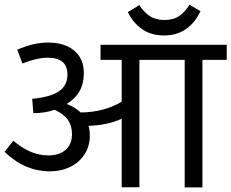

<svg xmlns="http://www.w3.org/2000/svg" viewBox="-24 -810 1000 830"><path d="M956.1 -551.3H851.1V0H774.4V-551.3H578.6V-0.5H502V-296.9Q470.2 -281.7 431.6 -274.2Q393.1 -266.6 358.9 -266.1Q364.3 -246.1 364.3 -224.6Q364.3 -177.7 341.1 -142.3Q317.9 -106.9 278.6 -88.1Q239.3 -69.3 191.4 -69.3Q138.7 -69.3 90.3 -89.6Q42 -109.9 -4.4 -153.3L33.7 -201.7Q106.9 -138.2 184.6 -138.2Q231.4 -138.2 259.3 -161.9Q287.1 -185.5 287.1 -230.5Q287.1 -267.1 269.5 -292Q252 -316.9 212.4 -335.4Q169.9 -320.8 120.1 -320.8L115.2 -382.8Q128.9 -383.8 154.3 -388.2Q213.4 -398.4 240.5 -422.9Q267.6 -447.3 267.6 -487.8Q267.6 -560.5 182.6 -560.5Q135.7 -560.5 72.8 -535.6L50.8 -595.2Q85.9 -610.4 118.4 -618.2Q150.9 -626 185.5 -626Q231.9 -626 266.4 -610.4Q300.8 -594.7 319.6 -565.2Q338.4 -535.6 338.4 -494.1Q338.4 -448.7 320.1 -416.3Q301.8 -383.8 264.2 -360.4Q301.8 -346.7 324.7 -323.7Q424.3 -324.7 502 -370.1V-551.3H410.6V-616.2H956.1ZM687.5 -723.6Q727.1 -723.6 751.7 -741.5Q776.4 -759.3 795.4 -789.6L842.8 -761.7Q818.4 -710.4 778.8 -683.6Q739.3 -656.7 685.5 -656.7Q627.4 -656.7 588.1 -685.5Q548.8 -714.4 528.8 -757.8L578.6 -788.1Q596.7 -758.3 622.8 -741Q648.9 -723.6 687.5 -723.6Z"/></svg>

Font: Varta
Style: Regular
Weight: 400
Designer: Joana Correia, Viktoriya Grabowska, Eben Sorkin
Foundry: Sorkin Type
Version: Version 1.003; ttfautohint (v1.3) -l 8 -r 24 -G 200 -x 12 -H